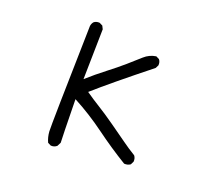

<svg xmlns="http://www.w3.org/2000/svg" viewBox="-126 -938 1253 1113"><g transform="rotate(20 500.0 -381.0)"><path d="M286.1 2 266.6 -7.8Q252.9 -37.1 250.5 -72.3Q248 -107.4 262.7 -726.6Q264.6 -742.2 274.4 -753.9Q288.1 -765.6 309.6 -763.7L329.1 -753.9L338.9 -734.4L333 -424.8Q387.7 -473.6 442.4 -515.6Q497.1 -557.6 539.1 -594.2Q581.1 -630.9 612.3 -659.2Q643.6 -687.5 684.6 -693.4L704.1 -683.6Q715.8 -669.9 713.9 -648.4L704.1 -628.9Q489.3 -458 383.8 -364.3Q428.7 -333 471.7 -306.6Q514.6 -280.3 577.1 -236.3Q639.6 -192.4 678.7 -164.1Q717.8 -135.7 759.8 -110.4Q771.5 -95.7 769.5 -74.2L759.8 -54.7Q743.2 -43 721.7 -44.9Q622.1 -105.5 527.3 -175.3Q432.6 -245.1 329.1 -299.8Q333 -60.5 335 -33.2L323.2 -9.8Q307.6 3.9 286.1 2Z"/></g></svg>

Font: JasonHandwriting2
Style: Regular
Weight: 400
Version: Version 1.05.10